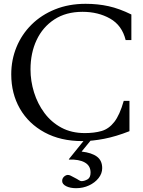

<svg xmlns="http://www.w3.org/2000/svg" viewBox="-20 -730 749 1007"><path d="M411 10Q298 10 214 -35.5Q130 -81 84.5 -160Q39 -239 39 -340Q39 -416 66.5 -483Q94 -550 145.5 -601Q197 -652 269 -681Q341 -710 429 -710Q493 -710 549.5 -697.5Q606 -685 669 -654V-520H639Q620 -597 557.5 -632.5Q495 -668 413 -668Q326 -668 265 -628Q204 -588 172 -520Q140 -452 140 -366Q140 -305 158.5 -245.5Q177 -186 213 -137.5Q249 -89 302 -60.5Q355 -32 425 -32Q475 -32 513 -43Q551 -54 579.5 -90.5Q608 -127 629 -201H659V-42Q588 -14 526 -2Q464 10 411 10ZM379 257Q348 257 327 246.5Q306 236 306 219Q306 203 320 193Q334 183 350 191L371 202Q385 209 393 214.5Q401 220 408 220Q422 220 438.5 211Q455 202 455 175Q455 139 424.5 122Q394 105 342 107L341 105L433 -9L462 -1L408 65Q461 71 488.5 91.5Q516 112 516 152Q516 180 497 204Q478 228 447 242.5Q416 257 379 257Z"/></svg>

Font: Hedvig Letters Serif 24pt 24pt
Style: Regular
Weight: 400
Version: Version 1.000